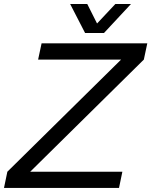

<svg xmlns="http://www.w3.org/2000/svg" viewBox="-71 -928 748 948"><path d="M526.9 -633.8H117.2L134.3 -713.9H656.2L639.2 -633.8L78.1 -80.1H533.2L516.6 0H-51.3L-34.7 -80.1ZM349.1 -765.1 275.4 -908.2H359.9L408.2 -812L498.5 -908.2H575.7L442.4 -765.1Z"/></svg>

Font: XB Khoramshahr
Style: Italic
Weight: 400
Italic angle: -12°
Designer: Behnam
Foundry: Irmug
Version: Version 8.005 2009